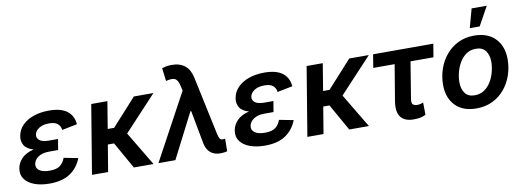

<svg xmlns="http://www.w3.org/2000/svg" viewBox="-60 -1126 4084 1499"><g transform="rotate(-10 1981.5 -377.0)"><path d="M234.9 9.8Q166 9.8 115 -9.3Q64 -28.3 38.6 -63.7Q13.2 -99.1 21.5 -148.4Q27.8 -188.5 59.8 -223.4Q91.8 -258.3 156.7 -274.4Q102.5 -290 83.7 -322.5Q64.9 -355 71.8 -394Q80.1 -444.3 115.5 -480Q150.9 -515.6 205.6 -534.2Q260.3 -552.7 326.7 -552.7Q420.9 -552.7 469.7 -515.6Q518.6 -478.5 523.9 -409.7L403.3 -385.7Q399.9 -417 377.9 -435.5Q356 -454.1 310.1 -454.1Q261.2 -454.1 230.5 -434.1Q199.7 -414.1 194.8 -384.8Q190.4 -356.9 213.6 -339.4Q236.8 -321.8 286.1 -321.8H358.9L349.1 -263.7L344.7 -236.8H272Q219.7 -236.8 187.3 -215.1Q154.8 -193.4 149.4 -160.6Q144 -128.9 170.7 -109.1Q197.3 -89.4 252.9 -89.4Q306.6 -89.4 333.7 -109.4Q360.8 -129.4 376.5 -169.4L488.8 -147.5Q459.5 -72.3 397.7 -31.2Q335.9 9.8 234.9 9.8Z M789.6 -545.9 754.4 -331.5H805.2L999.5 -545.9H1154.8L897.5 -270L1059.1 0H903.3L783.7 -211.9H734.4L699.2 0H571.3L661.6 -545.9Z M1588.4 8.8Q1541.5 8.8 1511 -16.1Q1480.5 -41 1470.2 -89.8L1420.4 -356H1414.6L1232.4 0H1098.1L1382.3 -524.9L1374 -561.5Q1362.8 -610.8 1341.3 -622.8Q1319.8 -634.8 1268.1 -621.6L1255.4 -724.6Q1271 -730 1290.3 -733.6Q1309.6 -737.3 1331.5 -737.3Q1463.9 -737.3 1490.2 -606.9L1587.9 -147.5Q1593.8 -122.6 1600.1 -109.1Q1606.4 -95.7 1627 -95.7Q1637.2 -96.2 1644 -97.7L1642.6 2Q1617.7 8.8 1588.4 8.8Z M1942.4 9.8Q1873.5 9.8 1822.5 -9.3Q1771.5 -28.3 1746.1 -63.7Q1720.7 -99.1 1729 -148.4Q1735.4 -188.5 1767.3 -223.4Q1799.3 -258.3 1864.3 -274.4Q1810.1 -290 1791.3 -322.5Q1772.5 -355 1779.3 -394Q1787.6 -444.3 1823 -480Q1858.4 -515.6 1913.1 -534.2Q1967.8 -552.7 2034.2 -552.7Q2128.4 -552.7 2177.2 -515.6Q2226.1 -478.5 2231.4 -409.7L2110.8 -385.7Q2107.4 -417 2085.4 -435.5Q2063.5 -454.1 2017.6 -454.1Q1968.8 -454.1 1938 -434.1Q1907.2 -414.1 1902.3 -384.8Q1897.9 -356.9 1921.1 -339.4Q1944.3 -321.8 1993.7 -321.8H2066.4L2056.6 -263.7L2052.2 -236.8H1979.5Q1927.2 -236.8 1894.8 -215.1Q1862.3 -193.4 1856.9 -160.6Q1851.6 -128.9 1878.2 -109.1Q1904.8 -89.4 1960.4 -89.4Q2014.2 -89.4 2041.3 -109.4Q2068.4 -129.4 2084 -169.4L2196.3 -147.5Q2167 -72.3 2105.2 -31.2Q2043.5 9.8 1942.4 9.8Z M2497.1 -545.9 2461.9 -331.5H2512.7L2707 -545.9H2862.3L2605 -270L2766.6 0H2610.8L2491.2 -211.9H2441.9L2406.7 0H2278.8L2369.1 -545.9Z M3373.5 -545.9 3356 -440.9H3174.3L3127.4 -154.3Q3121.1 -117.2 3133.8 -106.9Q3146.5 -96.7 3166.5 -96.7Q3181.6 -96.7 3193.1 -99.9Q3204.6 -103 3215.3 -106.9L3216.8 -9.8Q3192.4 2.4 3169.9 6.1Q3147.5 9.8 3120.1 9.8Q3050.3 9.8 3018.8 -30.5Q2987.3 -70.8 3001 -156.7L3048.3 -440.9H2878.9L2896 -545.9Z M3618.7 10.7Q3511.7 10.7 3452.1 -50.8Q3392.6 -112.3 3392.6 -215.3Q3392.6 -281.2 3413.3 -341.6Q3434.1 -401.9 3473.6 -449.5Q3513.2 -497.1 3569.6 -524.9Q3626 -552.7 3697.3 -552.7Q3804.2 -552.7 3864 -491Q3923.8 -429.2 3923.8 -326.2Q3923.8 -260.3 3903.1 -199.7Q3882.3 -139.2 3842.8 -91.8Q3803.2 -44.4 3746.6 -16.8Q3689.9 10.7 3618.7 10.7ZM3623 -92.8Q3666.5 -92.8 3699 -115Q3731.4 -137.2 3752.7 -172.9Q3773.9 -208.5 3784.4 -249.8Q3794.9 -291 3794.9 -328.1Q3794.9 -381.3 3770 -415.3Q3745.1 -449.2 3693.4 -449.2Q3649.4 -449.2 3617.2 -427Q3585 -404.8 3563.7 -369.1Q3542.5 -333.5 3532 -292.5Q3521.5 -251.5 3521.5 -213.4Q3521.5 -160.6 3546.1 -126.7Q3570.8 -92.8 3623 -92.8ZM3674.8 -615.7 3715.8 -765.1H3835.9L3753.4 -615.7Z"/></g></svg>

Font: Inter Semi Bold
Style: Italic
Weight: 600
Italic angle: -9.39999°
Designer: Rasmus Andersson
Foundry: rsms
Version: Version 4.000;git-3c8e0fc